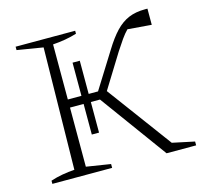

<svg xmlns="http://www.w3.org/2000/svg" viewBox="-97 -764 920 872"><g transform="rotate(-15 363.0 -328.5)"><path d="M45 0V-15Q72 -24 100.5 -29Q129 -34 158 -36L167 -609L45 -629V-645H325V-631Q299 -623 270.5 -618Q242 -613 212 -611V-352H276V-508H310V-352H354L459 -520Q489 -569 517.5 -599Q546 -629 579 -643Q612 -657 657 -657Q663 -657 668 -657V-581L556 -590Q541 -575 525.5 -553Q510 -531 492 -503L393 -343L617 -40L721 -18V0H582L353 -314H310V-170H276V-314H212V-36L326 -18V0Z"/></g></svg>

Font: Piazzolla SC ExtraLight
Style: Regular
Weight: 200
Designer: Juan Pablo del Peral
Foundry: Huerta Tipografica
Version: Version 1.330